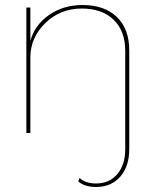

<svg xmlns="http://www.w3.org/2000/svg" viewBox="-20 -530 614 765"><path d="M309 -510Q396 -510 445.5 -462.5Q495 -415 495 -329V64Q495 133 459 174Q423 215 363 215Q317 215 292 193L297 179Q320 201 363 201Q416 201 447.5 163.5Q479 126 479 64V-327Q479 -407 432.5 -451.5Q386 -496 306 -496Q220 -496 160.5 -438Q101 -380 101 -301V0H85V-500H101V-367Q118 -430 175 -470Q232 -510 309 -510Z"/></svg>

Font: Elaine Sans Thin
Style: Regular
Weight: 250
Designer: Wei Huang
Foundry: Wei Huang
Version: Version 2.001;December 24, 2019;FontCreator 12.0.0.2547 64-b